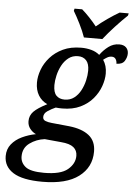

<svg xmlns="http://www.w3.org/2000/svg" viewBox="-105 -814 776 1102"><g transform="rotate(5 282.5 -263.0)"><path d="M181 240Q67 240 13 206Q-41 172 -41 111Q-41 71 -18 42.5Q5 14 42 -3.5Q79 -21 121 -29Q101 -38 86.5 -56.5Q72 -75 72 -100Q72 -132 94 -155Q116 -178 171 -206Q138 -221 119.5 -251.5Q101 -282 101 -325Q101 -360 115 -398.5Q129 -437 158.5 -470.5Q188 -504 232.5 -525Q277 -546 338 -546Q368 -546 395.5 -538.5Q423 -531 443 -514Q464 -543 491.5 -563.5Q519 -584 553 -584Q579 -584 592.5 -570.5Q606 -557 606 -536Q606 -514 593 -493Q580 -472 546 -472Q546 -488 538.5 -499Q531 -510 516 -510Q502 -510 490 -503Q478 -496 468 -488Q490 -456 490 -410Q490 -376 476.5 -337.5Q463 -299 434.5 -265Q406 -231 362 -210Q318 -189 258 -189Q250 -189 239.5 -189.5Q229 -190 221 -191Q198 -181 176 -166.5Q154 -152 154 -131Q154 -115 169 -109Q184 -103 206 -101L307 -91Q381 -83 421.5 -51Q462 -19 462 42Q462 132 390.5 186Q319 240 181 240ZM267 -241Q299 -241 322 -258.5Q345 -276 359.5 -303.5Q374 -331 381 -361.5Q388 -392 388 -418Q388 -458 370.5 -477Q353 -496 323 -496Q291 -496 268 -478Q245 -460 230.5 -432.5Q216 -405 209 -374.5Q202 -344 202 -319Q202 -277 219.5 -259Q237 -241 267 -241ZM186 188Q282 188 322.5 154Q363 120 363 75Q363 44 341 26Q319 8 269 4L174 -5Q126 1 88 28.5Q50 56 50 105Q50 141 79 164.5Q108 188 186 188ZM347 -606Q335 -641 314 -683Q293 -725 276 -753L279 -766H323Q344 -748 367.5 -723Q391 -698 409 -675Q436 -698 472.5 -723.5Q509 -749 539 -766H591L588 -753Q558 -725 519.5 -683.5Q481 -642 453 -606Z"/></g></svg>

Font: Noto Serif Medium
Style: Italic
Weight: 500
Italic angle: -12°
Designer: Monotype Design Team
Foundry: Monotype Imaging Inc.
Version: Version 2.014; ttfautohint (v1.8.4.7-5d5b)